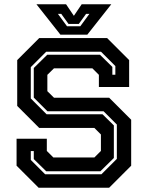

<svg xmlns="http://www.w3.org/2000/svg" viewBox="-20 -878 691 898"><path d="M160.5 0 57.5 -103V-229H199V-172L229.5 -141.5H421.5L452 -172V-249L421.5 -279.5H163.5L60.5 -382.5V-597L163.5 -700H481L584 -597V-471H442.5V-528L412 -558.5H232.5L201.5 -528V-451.5L232.5 -421H490.5L593.5 -318V-103L490.5 0ZM191 -63H454.5L526.5 -135V-295.5L464.5 -357.5H202L138 -421.5V-560L201 -622H447.5L505.5 -565V-528.5H519.5V-569L452.5 -636H196L124 -564V-417.5L198 -343.5H459.5L512.5 -291.5V-139L449.5 -77H196L138 -134V-171.5H124V-130ZM262.5 -716 150.5 -858H289L325.5 -804L362 -858H500.5L388.5 -716ZM293.5 -755H355.5L398 -813H382.5L348.5 -766H300.5L266.5 -813H251Z"/></svg>

Font: Tourney Thin
Style: Regular
Weight: 100
Designer: Tyler Finck
Foundry: Etcetera Type Co
Version: Version 1.015